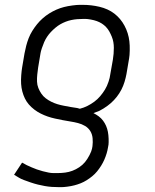

<svg xmlns="http://www.w3.org/2000/svg" viewBox="-20 -548 640 791"><path d="M223 223Q208 223 193.5 222Q179 221 165 218.5Q151 216 136.5 212.5Q122 209 106 203.5Q90 198 78 193.5Q66 189 58 184L38 172L71 122Q81 128 90.5 132.5Q100 137 110.5 141.5Q121 146 132 150Q143 154 156.5 157.5Q170 161 180.5 163Q191 165 199 165H219Q233 165 248.5 163Q264 161 278.5 155.5Q293 150 306.5 141Q320 132 330 120Q340 108 348.5 91.5Q357 75 359 65L361 54Q363 38 361.5 21.5Q360 5 352 -8Q344 -21 330.5 -29Q317 -37 301.5 -41Q286 -45 270 -47.5Q254 -50 238.5 -53Q223 -56 207 -59.5Q191 -63 176.5 -68Q162 -73 148 -80Q134 -87 121.5 -96.5Q109 -106 99 -117.5Q89 -129 82.5 -142.5Q76 -156 72 -171Q68 -186 67 -202.5Q66 -219 67.5 -238Q69 -257 71 -269L81 -328Q84 -344 88 -359.5Q92 -375 98 -390.5Q104 -406 113 -420.5Q122 -435 132.5 -448Q143 -461 156 -472.5Q169 -484 183.5 -493Q198 -502 213 -508.5Q228 -515 243.5 -519Q259 -523 278 -525.5Q297 -528 308 -528H321Q339 -528 356 -526Q373 -524 390 -520Q407 -516 422.5 -509Q438 -502 451 -492Q464 -482 474.5 -469.5Q485 -457 493 -442Q501 -427 506 -411Q511 -395 513 -378Q515 -361 514.5 -340Q514 -319 512 -308L501 -243Q498 -227 493 -210.5Q488 -194 480 -178.5Q472 -163 461 -149Q450 -135 437 -123.5Q424 -112 406.5 -101Q389 -90 378 -87L365 -82Q377 -76 387 -68.5Q397 -61 404.5 -51Q412 -41 417 -29.5Q422 -18 424.5 -5Q427 8 427.5 23.5Q428 39 427 48L425 59Q423 72 419 85Q415 98 409.5 110.5Q404 123 396.5 135Q389 147 380 158Q371 169 360 178Q349 187 337 194.5Q325 202 312.5 207Q300 212 286.5 215.5Q273 219 257.5 221Q242 223 234 223ZM309 -100Q325 -104 340 -111.5Q355 -119 368.5 -129Q382 -139 393 -152Q404 -165 412.5 -179Q421 -193 427 -211Q433 -229 434 -240L445 -302Q447 -314 448 -326.5Q449 -339 449 -351Q449 -363 447 -374.5Q445 -386 440.5 -397Q436 -408 430.5 -418Q425 -428 417 -436.5Q409 -445 399.5 -451Q390 -457 379 -461Q368 -465 354 -467.5Q340 -470 333 -470H322Q310 -470 298 -469Q286 -468 274 -465.5Q262 -463 250.5 -458.5Q239 -454 228.5 -448Q218 -442 208 -433.5Q198 -425 189.5 -416Q181 -407 174 -396.5Q167 -386 162 -374.5Q157 -363 152.5 -349.5Q148 -336 147 -329L137 -269Q135 -255 133.5 -240.5Q132 -226 132.5 -212Q133 -198 138 -185.5Q143 -173 150.5 -162Q158 -151 168.5 -143Q179 -135 191 -129Q203 -123 216 -119Q229 -115 242.5 -112.5Q256 -110 272 -107Q288 -104 298 -103Z"/></svg>

Font: Iosevka Aile Light
Style: Italic
Weight: 300
Italic angle: -9°
Designer: Belleve Invis
Foundry: Belleve Invis
Version: Version 31.1.0; ttfautohint (v1.8.4)